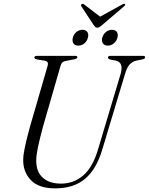

<svg xmlns="http://www.w3.org/2000/svg" viewBox="-20 -1000 799 1031"><path d="M506.5 -198 628 -604Q645 -666 600.5 -675L574.5 -679.5Q559.5 -684 559.5 -691Q559.5 -700 574.5 -700H747Q759 -700 759 -692.5Q759 -688 756 -685.5Q753 -683 743 -680.5L712 -674.5Q691 -669.5 676.2 -653.8Q661.5 -638 651 -602L529.5 -198Q498 -91.5 437 -40Q376 11.5 276 11.5Q188.5 11.5 146 -32.5Q103.5 -76.5 104.5 -143.5Q104.5 -161 110 -190.8Q115.5 -220.5 124 -254.8Q132.5 -289 141 -320L236 -647.5Q242.5 -670 221 -674L178 -681Q164.5 -684 164.5 -691.5Q164.5 -700 180 -700H383.5Q395.5 -700 395.5 -693Q395.5 -685 378.5 -681.5L331.5 -672.5Q321.5 -670.5 315 -664.8Q308.5 -659 304.5 -644.5L210.5 -318.5Q193 -253.5 184 -210.8Q175 -168 174.5 -140Q174 -77.5 209.8 -45.8Q245.5 -14 307.5 -14Q375.5 -14 426.8 -57.8Q478 -101.5 506.5 -198ZM400.5 -755Q382 -755 374.2 -767.2Q366.5 -779.5 371 -797.5Q376 -816 390.2 -828Q404.5 -840 423 -840Q441.5 -840 449.2 -828Q457 -816 452 -797.5Q447.5 -779.5 433.2 -767.2Q419 -755 400.5 -755ZM558.5 -755Q540.5 -755 532.5 -767.2Q524.5 -779.5 529 -797.5Q534 -816 548.5 -828Q563 -840 581 -840Q600 -840 607.8 -828Q615.5 -816 610.5 -797.5Q606 -779.5 591.5 -767.2Q577 -755 558.5 -755ZM528.5 -865.5Q520.5 -859 514.8 -855.2Q509 -851.5 502.5 -851.5Q495.5 -851.5 491.5 -855.2Q487.5 -859 483 -865.5L417 -966Q412 -973.5 419 -978Q425 -982 432 -976L517.5 -910.5L636.5 -976Q647 -982 651 -978Q655.5 -973.5 646 -966Z"/></svg>

Font: Fraunces 72pt S000 Light
Style: Italic
Weight: 300
Italic angle: -16°
Version: Version 1.000; ttfautohint (v1.8.3)